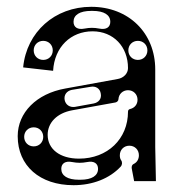

<svg xmlns="http://www.w3.org/2000/svg" viewBox="-20 -532 528 564"><path d="M196 12C253 12 302 -8 334 -42C339 -47 340 -55 336 -61C333 -65 332 -70 332 -76C332 -92 344 -104 360 -104C376 -104 388 -92 388 -76C388 -65 383 -55 372 -50C368 -48 366 -43 367 -37L374 0H438L436 -100V-328C436 -435 358 -512 248 -512C141 -512 58 -438 48 -334L136 -324C140 -394 188 -440 252 -440C313 -440 356 -395 356 -332C356 -316 343 -303 326 -300L172 -272C87 -257 32 -201 32 -132C32 -45 97 12 196 12ZM212 -66C156 -66 120 -94 120 -136C120 -172 148 -200 192 -208L319 -231C324 -232 328 -236 328 -241C329 -256 341 -267 356 -267C372 -267 384 -255 384 -239C384 -225 375 -215 363 -212C358 -211 356 -208 356 -204C356 -124 296 -66 212 -66ZM79 -102C63 -102 51 -114 51 -130C51 -146 63 -158 79 -158C95 -158 107 -146 107 -130C107 -114 95 -102 79 -102ZM268 -36C268 -16 250 -4 216 -4H212C178 -4 160 -16 160 -36C160 -52 172 -60 192 -56C208 -53 220 -53 236 -56C256 -60 268 -52 268 -36ZM107 -356C91 -356 79 -368 79 -384C79 -400 91 -412 107 -412C123 -412 135 -400 135 -384C135 -368 123 -356 107 -356ZM196 -468C196 -488 214 -500 248 -500H252C286 -500 304 -488 304 -468C304 -452 292 -444 272 -448C256 -451 244 -451 228 -448C208 -444 196 -452 196 -468ZM385 -356C369 -356 357 -368 357 -384C357 -400 369 -412 385 -412C401 -412 413 -400 413 -384C413 -368 401 -356 385 -356ZM170 -238C167 -253 176 -265 191 -268L246 -277C261 -280 274 -272 276 -257C279 -242 270 -231 255 -228L200 -218C185 -216 173 -224 170 -238Z"/></svg>

Font: Apfel Grotezk Brukt
Style: Regular
Weight: 300
Designer: Luigi Gorlero
Foundry: © 2023, Luigi Gorlero & Collletttivo
Version: Version 2.000;Glyphs 3.2 (3217)